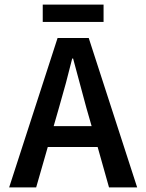

<svg xmlns="http://www.w3.org/2000/svg" viewBox="-20 -820 640 840"><path d="M457 0 407.2 -176.8H189L138.2 0H20L231.9 -653.8H368.2L580.1 0ZM214.8 -268.1H380.9L357.9 -348.1Q334 -435.1 299.8 -564H295.9Q270 -458 237.8 -348.1ZM433.1 -799.8V-724.1H167V-799.8Z"/></svg>

Font: SourceCodePro-Semibold
Style: Regular
Weight: 600
Monospace: yes
Designer: Paul D. Hunt
Foundry: Adobe Systems Incorporated
Version: Version 1.009;PS 1.000;hotconv 1.0.70;makeotf.lib2.5.5900